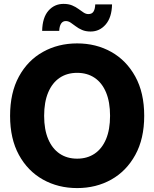

<svg xmlns="http://www.w3.org/2000/svg" viewBox="-20 -963 798 994"><path d="M379.4 10.7Q281.2 10.7 202.4 -33.4Q123.5 -77.6 77.9 -161.1Q32.2 -244.6 32.2 -363.3Q32.2 -482.9 77.9 -566.7Q123.5 -650.4 202.4 -694.3Q281.2 -738.3 379.4 -738.3Q477.5 -738.3 555.9 -694.3Q634.3 -650.4 680.4 -566.7Q726.6 -482.9 726.6 -363.3Q726.6 -244.6 680.4 -160.9Q634.3 -77.1 555.9 -33.2Q477.5 10.7 379.4 10.7ZM379.4 -141.6Q431.6 -141.6 470 -167.5Q508.3 -193.4 529.1 -242.9Q549.8 -292.5 549.8 -363.3Q549.8 -434.6 529.1 -484.4Q508.3 -534.2 470 -560.1Q431.6 -585.9 379.4 -585.9Q327.1 -585.9 288.8 -560.1Q250.5 -534.2 229.5 -484.4Q208.5 -434.6 208.5 -363.3Q208.5 -292.5 229.5 -242.9Q250.5 -193.4 288.8 -167.5Q327.1 -141.6 379.4 -141.6ZM449.2 -799.8Q423.8 -799.8 405 -807.9Q386.2 -815.9 372.1 -826.9Q357.9 -837.9 345.7 -845.9Q333.5 -854 320.8 -854Q304.7 -854 296.1 -840.6Q287.6 -827.1 286.6 -803.2H198.2Q199.7 -872.1 230.7 -907.5Q261.7 -942.9 309.1 -942.9Q334.5 -942.9 353.3 -935.1Q372.1 -927.2 386.2 -916.7Q400.4 -906.2 412.6 -898.2Q424.8 -890.1 437.5 -890.1Q456.1 -890.1 464.1 -903.1Q472.2 -916 473.1 -940.4H560.1Q558.6 -872.6 527.1 -836.2Q495.6 -799.8 449.2 -799.8Z"/></svg>

Font: Inter 24pt ExtraBold
Style: Regular
Weight: 800
Designer: Rasmus Andersson
Foundry: rsms
Version: Version 4.001;git-66647c0bb